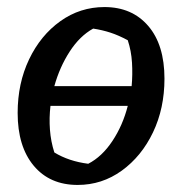

<svg xmlns="http://www.w3.org/2000/svg" viewBox="-20 -514 516 544"><path d="M200 10Q121 10 75.5 -44.5Q30 -99 30 -194Q30 -278 62.5 -346Q95 -414 151 -454Q207 -494 276 -494Q354 -494 400 -440.5Q446 -387 446 -291Q446 -207 413.5 -139Q381 -71 325 -30.5Q269 10 200 10ZM244 -433Q206 -412 177.5 -368Q149 -324 134 -270H353Q356 -303 354 -336.5Q352 -370 342 -400Q316 -414 293 -421.5Q270 -429 244 -433ZM230 -50Q269 -70 298.5 -114.5Q328 -159 342 -214H123Q119 -180 121.5 -146.5Q124 -113 134 -82Q175 -57 230 -50Z"/></svg>

Font: Piazzolla Medium
Style: Italic
Weight: 500
Italic angle: -11.3°
Designer: Juan Pablo del Peral
Foundry: Huerta Tipografica
Version: Version 1.330